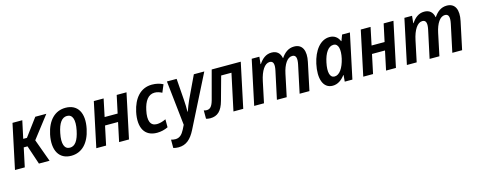

<svg xmlns="http://www.w3.org/2000/svg" viewBox="-32 -1283 5625 2253"><g transform="rotate(-15 2780.0 -156.0)"><path d="M9 0H128L177 -230H223L300 0H429L329 -275L535 -542H401L242 -328H197L243 -542H124Z M692 10C820 10 911 -81 946 -247C986 -435 917 -552 769 -552C642 -552 550 -462 515 -297C476 -108 546 10 692 10ZM701 -86C634 -86 608 -155 634 -280C657 -398 700 -455 762 -455C829 -455 854 -387 828 -261C804 -143 763 -86 701 -86Z M997 0H1116L1165 -231H1323L1274 0H1394L1509 -542H1390L1344 -328H1186L1231 -542H1112Z M1734 10C1782 10 1830 -2 1868 -21V-118C1829 -99 1790 -89 1758 -89C1679 -89 1652 -156 1679 -280C1701 -384 1747 -453 1825 -453C1857 -453 1888 -442 1914 -428L1953 -521C1915 -541 1870 -552 1819 -552C1681 -552 1593 -449 1559 -291C1520 -106 1583 10 1734 10Z M1933 240C2027 240 2087 185 2138 84L2454 -542H2327L2197 -268C2178 -227 2157 -172 2145 -137H2141C2142 -176 2141 -235 2137 -281L2118 -542H2000L2059 0L2033 52C2005 106 1974 138 1922 138C1904 138 1887 135 1870 130V231C1886 236 1907 240 1933 240Z M2381 7C2469 7 2522 -42 2554 -159L2633 -445H2758L2663 0H2782L2897 -542H2544L2450 -191C2429 -117 2403 -96 2364 -96C2352 -96 2340 -98 2330 -102V-1C2344 4 2361 7 2381 7Z M2915 0H3034L3088 -255C3113 -374 3162 -451 3223 -451C3273 -451 3277 -402 3263 -336L3191 0H3310L3367 -270C3390 -379 3437 -451 3497 -451C3546 -451 3553 -406 3538 -334L3467 0H3586L3657 -335C3685 -465 3649 -552 3546 -552C3475 -552 3426 -510 3389 -455H3386C3374 -518 3335 -552 3272 -552C3203 -552 3155 -510 3118 -454H3114L3123 -542H3030Z M3868 10C3929 10 3978 -25 4018 -78H4022L4015 0H4108L4223 -542H4128L4101 -470H4097C4075 -522 4035 -552 3977 -552C3863 -552 3780 -440 3747 -289C3710 -119 3750 10 3868 10ZM3917 -89C3860 -89 3841 -158 3866 -274C3888 -381 3935 -452 3997 -452C4059 -453 4074 -376 4051 -271C4026 -162 3977 -89 3917 -89Z M4240 0H4359L4408 -231H4566L4517 0H4637L4752 -542H4633L4587 -328H4429L4474 -542H4355Z M4770 0H4889L4943 -255C4968 -374 5017 -451 5078 -451C5128 -451 5132 -402 5118 -336L5046 0H5165L5222 -270C5245 -379 5292 -451 5352 -451C5401 -451 5408 -406 5393 -334L5322 0H5441L5512 -335C5540 -465 5504 -552 5401 -552C5330 -552 5281 -510 5244 -455H5241C5229 -518 5190 -552 5127 -552C5058 -552 5010 -510 4973 -454H4969L4978 -542H4885Z"/></g></svg>

Font: Noto Sans SemiCondensed SemiBold
Style: Italic
Weight: 600
Width: 4
Italic angle: -12°
Designer: Monotype Design Team
Foundry: Monotype Imaging Inc.
Version: Version 2.013